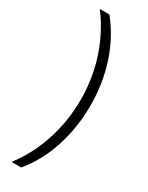

<svg xmlns="http://www.w3.org/2000/svg" viewBox="-227 -753 731 949"><g transform="rotate(30 138.5 -278.5)"><path d="M233 -279C233 -447 182 -600 89 -715H34C126 -594 177 -442 177 -279C177 -118 127 39 34 158H89C183 47 233 -111 233 -279Z"/></g></svg>

Font: Noto Sans Gujarati SemiCondensed Light
Style: Regular
Weight: 300
Width: 4
Designer: Jelle Bosma - Monotype Design Team, Universal Thirst
Foundry: Monotype Imaging Inc.
Version: Version 2.106